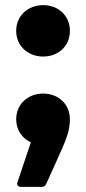

<svg xmlns="http://www.w3.org/2000/svg" viewBox="-20 -554 336 747"><path d="M148 -334C207 -334 252 -375 252 -434C252 -493 207 -534 148 -534C89 -534 43 -493 43 -434C43 -375 89 -334 148 -334ZM142 173C151 173 157 169 160 161L198 77C237 -9 252 -43 252 -90C252 -149 207 -190 148 -190C89 -190 43 -149 43 -90C43 -48 66 -16 100 0L48 155C44 165 50 173 61 173Z"/></svg>

Font: LINE Seed Sans TH ExtraBold
Style: Regular
Weight: 800
Designer: Dalton Maag Ltd | Thai characters by Cadson Demak Co.,Ltd.
Foundry: Dalton Maag Ltd
Version: Version 1.003